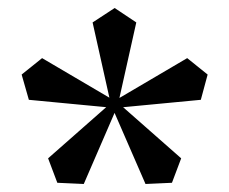

<svg xmlns="http://www.w3.org/2000/svg" viewBox="-20 -837 572 479"><path d="M498 -651 481 -588 271 -568 265 -585 447 -692ZM34 -651 85 -692 267 -585 262 -568 52 -588ZM266 -817 320 -781 274 -575H257L211 -781ZM409 -381 343 -378 259 -571 273 -582 432 -442ZM123 -381 100 -442 259 -582 273 -572 189 -378Z"/></svg>

Font: Poltawski Nowy
Style: Bold
Weight: 700
Designer: Adam Pótawski, Mateusz Machalski, Borys Kosmynka, Ania Wieluska
Foundry: Capitalics.wtf
Version: Version 1.001;gftools[0.9.25]